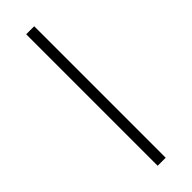

<svg xmlns="http://www.w3.org/2000/svg" viewBox="-248 -739 751 751"><g transform="rotate(-45 127.5 -363.5)"><path d="M149.5 -727.3H105.1V0H149.5Z"/></g></svg>

Font: Karasuma Gothic
Style: Thin
Weight: 200
Designer: Rasmus Andersson / Ryoko Ishizuka
Foundry: rsms
Version: Version 1.00